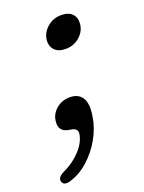

<svg xmlns="http://www.w3.org/2000/svg" viewBox="-151 -442 500 667"><g transform="rotate(-20 99.0 -108.5)"><path d="M47.5 -1.5Q11.5 -8.5 16 -44.5Q18 -70 39 -88.5Q60 -107 90.5 -107Q120.5 -107 135 -85.8Q149.5 -64.5 142 -18Q136 23 114.2 61.5Q92.5 100 60 128.8Q27.5 157.5 -10 168Q-32.5 174 -38 159Q-44 141.5 -17 129Q19.5 112 46 84Q72.5 56 78 26Q81.5 5.5 61.5 1ZM135 -269.5Q108 -269.5 94.5 -284Q81 -298.5 83 -320Q85.5 -347 107.5 -366.2Q129.5 -385.5 159 -385.5Q187 -385.5 200.2 -371Q213.5 -356.5 211 -334.5Q209 -308 187.2 -288.8Q165.5 -269.5 135 -269.5Z"/></g></svg>

Font: Fraunces 144pt SuperSoft
Style: Italic
Weight: 400
Italic angle: -16°
Version: Version 1.000;[b76b70a41]